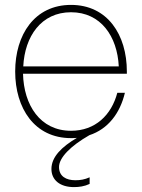

<svg xmlns="http://www.w3.org/2000/svg" viewBox="-20 -552 580 784"><path d="M270 12C278 12 286 12 294 11C233 47 190 88 190 138C190 184 226 212 282 212C303 212 325 209 346 199V172C326 181 308 184 288 184C250 184 221 168 221 130C221 92 268 44 345 0C421 -25 470 -89 490 -173H459C435 -82 369 -18 270 -18C144 -18 77 -123 74 -251H498V-260C498 -410 419 -532 270 -532C121 -532 42 -410 42 -260C42 -110 121 12 270 12ZM75 -281C81 -403 148 -502 270 -502C392 -502 459 -403 465 -281Z"/></svg>

Font: Aspekta 100
Style: Regular
Weight: 100
Designer: Ivo Dolenc
Version: Version 2.000